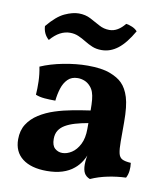

<svg xmlns="http://www.w3.org/2000/svg" viewBox="-79 -747 711 822"><g transform="rotate(10 276.5 -336.0)"><path d="M367 9Q349.4 2.2 342 -11.7Q334.6 -25.6 334.6 -48.8Q334.6 -61.4 337.1 -78.7Q339.6 -96 345 -111.4L348.2 -115Q340.4 -87 327.2 -65.2Q314 -43.4 295.8 -28.8Q275.2 -11.4 245.9 -2.2Q216.6 7 178.4 7Q110.6 7 72.8 -22.1Q35 -51.2 35 -105.6Q35 -144 52.6 -171.5Q70.2 -199 100.3 -218.1Q130.4 -237.2 167.3 -249.1Q204.2 -261 243.5 -268.2Q282.8 -275.4 319.2 -280.6Q319.2 -308.4 317.4 -327.2Q315.6 -346 310.8 -359.5Q306 -373 297 -383Q285.6 -396.2 271 -401.9Q256.4 -407.6 241.6 -407.6Q214.6 -407.6 198.3 -391.3Q182 -375 174 -349.5Q166 -324 163.2 -295.8Q137.8 -295.8 116 -297.6Q94.2 -299.4 77 -306.4Q79 -333.2 78.1 -364.5Q77.2 -395.8 70.8 -427.4Q113.2 -446 168.8 -456.8Q224.4 -467.6 274.4 -467.6Q334.8 -467.6 370.6 -454.1Q406.4 -440.6 424.8 -421.8Q446 -401 457.6 -363.5Q469.2 -326 469.2 -256V-172.4Q469.2 -139.6 473.2 -121.7Q477.2 -103.8 489.8 -97.4Q502.4 -91 527.6 -89.6Q530 -72.4 528.1 -55.2Q526.2 -38 518.6 -23.8Q480.4 -22.4 440.9 -14.4Q401.4 -6.4 367 9ZM231 -80.4Q251.2 -80.4 271.5 -93.4Q291.8 -106.4 305.5 -133.2Q319.2 -160 319.2 -200.4V-225.8Q288.4 -220.4 263.6 -213.1Q238.8 -205.8 221.1 -195.4Q203.4 -185 194.1 -170Q184.8 -155 184.8 -133.4Q184.8 -104.8 198.6 -92.6Q212.4 -80.4 231 -80.4ZM319.8 -543.4Q296.8 -543.4 279.1 -550.8Q261.4 -558.2 245.3 -568.2Q229.2 -578.2 212.3 -585.6Q195.4 -593 175.2 -593Q153 -593 131.9 -581.8Q110.8 -570.6 90.4 -546.8Q65.8 -568.4 64 -602.6Q102.8 -649.6 136.9 -665.3Q171 -681 197.8 -681Q226.8 -681 249.6 -669Q272.4 -657 293 -645.5Q313.6 -634 338 -634Q356.8 -634 373.6 -644Q390.4 -654 404.8 -672.2Q418.2 -670.4 431.7 -664.6Q445.2 -658.8 454.4 -648.6Q423.2 -594 390.6 -568.7Q358 -543.4 319.8 -543.4Z"/></g></svg>

Font: Vollkorn
Style: Regular
Weight: 400
Designer: Friedrich Althausen
Foundry: Friedrich Althausen
Version: Version 4.104